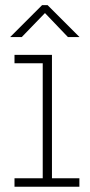

<svg xmlns="http://www.w3.org/2000/svg" viewBox="-20 -708 340 728"><path d="M35 0V-32H142V-468H35V-500H177V-32H281V0ZM18.5 -567.5 139.5 -688.5H160.5L281.5 -567.5H237.5L150.5 -658.5L62.5 -567.5Z"/></svg>

Font: Trispace Condensed Thin
Style: Regular
Weight: 100
Width: 3
Designer: Tyler Finck
Foundry: Etcetera Type Company
Version: Version 1.210; ttfautohint (v1.8.3)